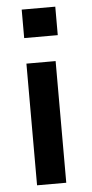

<svg xmlns="http://www.w3.org/2000/svg" viewBox="-53 -754 376 786"><g transform="rotate(-5 135.5 -361.0)"><path d="M187 0V-500H67V0ZM67 -605H205V-722H67Z"/></g></svg>

Font: Perun SemiBold
Style: Regular
Weight: 600
Foundry: Copyright (c) Stefan Peev, Context Ltd, 2016
Version: Version 1.089